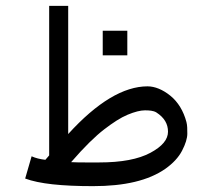

<svg xmlns="http://www.w3.org/2000/svg" viewBox="-20 -633 709 656"><path d="M415 -444V-528H331V-444ZM135 -87C117 -89 101 -93 88 -99L66 -23C114 -5 191 3 298 3C405 3 488 -16 546 -57C571 -75 590 -95 602 -118C614 -141 620 -161 620 -176C620 -191 620 -205 617 -216C607 -254 588 -285 562 -306C536 -327 509 -338 484 -338C403 -338 312 -284 213 -175V-613H148V-102ZM223 -79C268 -131 306 -168 336 -191C366 -214 392 -231 416 -241C440 -251 460 -256 475 -256C490 -256 504 -255 514 -249C542 -231 554 -209 554 -183C554 -157 535 -133 494 -111C453 -89 395 -78 319 -78H273C257 -78 239 -78 223 -79Z"/></svg>

Font: Iranian Sans 
Style: Regular
Weight: 400
Designer: Hooman Mehr, Hadi Navid in Neviseh Pardaz Co. Ltd. (http://nevisa.com)
Foundry: http://font-store.ir
Version: 5.0.0 build 1/7/1393